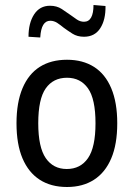

<svg xmlns="http://www.w3.org/2000/svg" viewBox="-20 -739 535 768"><path d="M248 9Q184 9 139 -20Q94 -49 70 -105.5Q46 -162 46 -246Q46 -329 70 -386Q94 -443 139 -471.5Q184 -500 248 -500Q311 -500 356 -471.5Q401 -443 425 -386Q449 -329 449 -246Q449 -162 425 -105.5Q401 -49 356 -20Q311 9 248 9ZM247 -63Q302 -63 332 -106.5Q362 -150 362 -246Q362 -343 332 -385.5Q302 -428 248 -428Q193 -428 163 -385.5Q133 -343 133 -246Q133 -150 163 -106.5Q193 -63 247 -63ZM141 -589 94 -592Q94 -647 116.5 -681.5Q139 -716 180 -716Q207 -716 227 -703Q247 -690 262 -679Q274 -670 287.5 -661Q301 -652 316 -652Q335 -652 344.5 -669Q354 -686 354 -719L402 -715Q403 -660 381 -626Q359 -592 316 -592Q289 -592 269.5 -604.5Q250 -617 235 -628Q223 -638 209.5 -647Q196 -656 181 -656Q163 -656 153 -639.5Q143 -623 141 -589Z"/></svg>

Font: Nunito Sans 10pt Condensed Medium
Style: Regular
Weight: 500
Width: 3
Designer: Vernon Adams
Foundry: Vernon Adams
Version: Version 3.101;gftools[0.9.27]